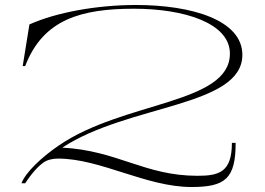

<svg xmlns="http://www.w3.org/2000/svg" viewBox="-20 -735 1062 770"><path d="M748 15C884 15 925 -19 925 -162H910C910 -45 859 -30 772 -30C560 -30 452 -131 230 -143C494 -317 952 -306 952 -515C952 -655 748 -715 525 -715C371 -715 207 -686 98 -637L71 -470H81C153 -658 306 -700 518 -700C715 -700 902 -644 902 -520C902 -317 475 -330 215 -151C145 -103 83 -44 66 0H81C107 -40 133 -68 154 -83C168 -93 188 -99 213 -99C383 -99 566 15 748 15Z"/></svg>

Font: Sprat Extended Thin
Style: Regular
Weight: 100
Width: 9
Designer: Ethan Nakache
Foundry: Collletttivo
Version: Version 2.000;Glyphs 3.2 (3217)